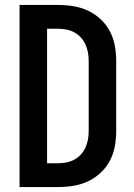

<svg xmlns="http://www.w3.org/2000/svg" viewBox="-20 -755 540 775"><path d="M59 0V-735H215Q246 -735 276.5 -730Q307 -725 335 -712Q363 -699 386 -677.5Q409 -656 423.5 -628.5Q438 -601 443.5 -570.5Q449 -540 449 -509V-226Q449 -195 443.5 -164.5Q438 -134 423.5 -106.5Q409 -79 386 -57.5Q363 -36 335 -23Q307 -10 276.5 -5Q246 0 215 0ZM170 -96H215Q232 -96 249 -99.5Q266 -103 280.5 -111Q295 -119 306.5 -131.5Q318 -144 325 -159.5Q332 -175 335 -192Q338 -209 338 -226V-509Q338 -526 335 -543Q332 -560 325 -575.5Q318 -591 306.5 -603.5Q295 -616 280.5 -624Q266 -632 249 -635.5Q232 -639 215 -639H170Z"/></svg>

Font: Iosevka SS18
Style: Bold
Weight: 700
Monospace: yes
Designer: Belleve Invis
Foundry: Belleve Invis
Version: Version 25.1.1; ttfautohint (v1.8.4)